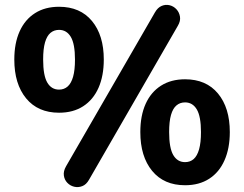

<svg xmlns="http://www.w3.org/2000/svg" viewBox="-20 -743 992 781"><path d="M342.2 -12Q331 8 314.5 14.2Q298 20.5 281.6 16.5Q265.2 12.5 253.8 0.5Q242.2 -11.5 239.8 -29Q237.2 -46.5 248.8 -66.8L610 -692.2Q621.5 -712.5 637.9 -719.1Q654.2 -725.8 670.4 -721.6Q686.5 -717.5 697.9 -705.1Q709.2 -692.8 712.1 -675.2Q715 -657.8 703.5 -638.2ZM220.2 -284.5Q134.2 -284.5 86.2 -343Q38.2 -401.5 38.2 -500.8Q38.2 -567.5 59.9 -615.5Q81.5 -663.5 122.4 -689.5Q163.2 -715.5 220.2 -715.5Q306.2 -715.5 354.2 -657.5Q402.2 -599.5 402.2 -500.8Q402.2 -434.5 380.8 -385.9Q359.2 -337.2 318.5 -310.9Q277.8 -284.5 220.2 -284.5ZM220.2 -378.5Q241 -378.5 255.4 -391.4Q269.8 -404.2 277.4 -431.1Q285 -458 285 -500.8Q285 -564.5 268 -593Q251 -621.5 220.2 -621.5Q199.8 -621.5 185.2 -609.2Q170.8 -597 163.1 -570.5Q155.5 -544 155.5 -500.8Q155.5 -435.8 172.4 -407.1Q189.2 -378.5 220.2 -378.5ZM732.8 10.5Q646.8 10.5 598.8 -48Q550.8 -106.5 550.8 -205.8Q550.8 -272.5 572.4 -320.5Q594 -368.5 634.9 -394.5Q675.8 -420.5 732.8 -420.5Q818.8 -420.5 866.8 -362.5Q914.8 -304.5 914.8 -205.8Q914.8 -139.5 893.2 -90.9Q871.8 -42.2 831 -15.9Q790.2 10.5 732.8 10.5ZM732.8 -83.5Q753.5 -83.5 767.9 -96.1Q782.2 -108.8 789.9 -135.9Q797.5 -163 797.5 -205.8Q797.5 -269.5 780.5 -298Q763.5 -326.5 732.8 -326.5Q712.2 -326.5 697.8 -314.2Q683.2 -302 675.6 -275.5Q668 -249 668 -205.8Q668 -140.8 684.9 -112.1Q701.8 -83.5 732.8 -83.5Z"/></svg>

Font: Nunito ExtraLight
Style: Regular
Weight: 200
Designer: Vernon Adams
Foundry: Vernon Adams
Version: Version 3.602;April 4, 2023;FontCreator 14.0.0.2856 64-bit